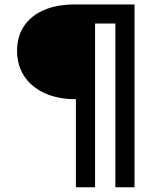

<svg xmlns="http://www.w3.org/2000/svg" viewBox="-20 -752 678 846"><path d="M572.8 73.2H488.3V-648.4H398.9V73.2H314.5V-314.9Q235.8 -314.9 177.5 -341.3Q119.1 -367.7 87.2 -415.8Q55.2 -463.9 55.2 -528.3Q55.2 -591.3 85.9 -637.2Q116.7 -683.1 173.8 -707.8Q231 -732.4 309.6 -732.4H572.8Z"/></svg>

Font: Kumbh Sans SemiBold
Style: Regular
Weight: 600
Version: Version 1.005